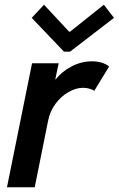

<svg xmlns="http://www.w3.org/2000/svg" viewBox="-20 -787 499 807"><path d="M114.7 -521H226.6L212.4 -453.6H214.4Q239.7 -486.3 280.8 -507.8Q321.8 -529.3 366.2 -529.3Q391.6 -529.3 410.4 -522.7Q429.2 -516.1 438.5 -507.3L376 -404.8Q370.1 -410.2 356.4 -414.1Q342.8 -418 329.1 -418Q299.8 -418 268.6 -400.4Q237.3 -382.8 213.6 -351.1Q189.9 -319.3 182.1 -279.3L126 0H9.3ZM113.3 -711.9 165 -767.1 270.5 -653.8H274.4L416.5 -767.1L459 -711.9L274.4 -569.8H249Z"/></svg>

Font: Reddit Sans Fudge SmBold Italic
Style: Regular
Weight: 600
Italic angle: -11.25°
Designer: Stephen Hutchings
Version: Version 1.013